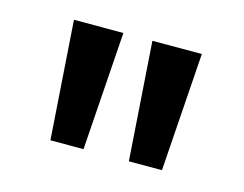

<svg xmlns="http://www.w3.org/2000/svg" viewBox="-51 -846 519 409"><g transform="rotate(15 208.5 -641.5)"><path d="M159 -511H86L68 -772H177ZM332 -511H259L241 -772H350Z"/></g></svg>

Font: Bitter Pro SemiBold
Style: Regular
Weight: 600
Designer: Sol Matas, and Bitter project Authors
Foundry: Sol Matas
Version: Version 1.010